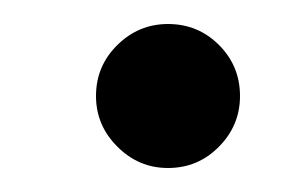

<svg xmlns="http://www.w3.org/2000/svg" viewBox="-20 -480 238 160"><path d="M60 -400Q60 -425 77.8 -442.5Q95.5 -460 120 -460Q145 -460 162.5 -442.5Q180 -425 180 -400Q180 -375.5 162.5 -357.8Q145 -340 120 -340Q95.5 -340 77.8 -357.8Q60 -375.5 60 -400Z"/></svg>

Font: Besley*
Style: Italic
Weight: 400
Italic angle: -13°
Designer: Owen Earl
Foundry: indestructible type*
Version: Version 2.000; ttfautohint (v1.8.3)